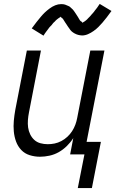

<svg xmlns="http://www.w3.org/2000/svg" viewBox="-20 -788 590 980"><path d="M202 -606 142 -643Q155 -661 166.5 -675.5Q178 -690 188.5 -702.5Q199 -715 209 -724.5Q219 -734 233 -744.5Q247 -755 262 -761Q277 -767 292 -767Q297 -767 302.5 -766.5Q308 -766 312 -764.5Q316 -763 320.5 -761Q325 -759 330 -757Q335 -755 338 -752Q341 -749 344.5 -746Q348 -743 351.5 -739.5Q355 -736 357.5 -732Q360 -728 363 -724Q366 -720 368 -716.5Q370 -713 372.5 -709.5Q375 -706 378 -701Q381 -696 383.5 -691.5Q386 -687 388.5 -683.5Q391 -680 395.5 -678Q400 -676 399 -672Q400 -672 404 -674Q408 -676 411.5 -678.5Q415 -681 419.5 -684.5Q424 -688 425.5 -690Q427 -692 429 -694Q431 -696 433.5 -698.5Q436 -701 438.5 -703.5Q441 -706 443 -708.5Q445 -711 447.5 -714Q450 -717 453.5 -720.5Q457 -724 459.5 -727.5Q462 -731 464.5 -734.5Q467 -738 470.5 -742Q474 -746 477 -750.5Q480 -755 483 -759.5Q486 -764 489 -768L549 -732Q536 -714 524.5 -699Q513 -684 502.5 -672Q492 -660 482 -650Q472 -640 458 -630Q444 -620 429 -613.5Q414 -607 399 -607Q394 -607 388.5 -608Q383 -609 379 -610Q375 -611 370 -613Q365 -615 360.5 -617.5Q356 -620 352.5 -622.5Q349 -625 345.5 -628Q342 -631 339 -635Q336 -639 333.5 -643Q331 -647 328 -650.5Q325 -654 323 -658Q321 -662 318.5 -665Q316 -668 313 -673Q310 -678 307 -682.5Q304 -687 302 -690.5Q300 -694 295.5 -696.5Q291 -699 291 -703Q290 -702 286.5 -700Q283 -698 279.5 -695.5Q276 -693 271.5 -689.5Q267 -686 265 -684Q263 -682 261.5 -680Q260 -678 257.5 -676Q255 -674 252.5 -671.5Q250 -669 248 -666Q246 -663 243.5 -660Q241 -657 237.5 -654Q234 -651 231.5 -647.5Q229 -644 226 -640Q223 -636 220 -632Q217 -628 214 -624Q211 -620 208 -615.5Q205 -611 202 -606ZM377 172 411 0H338L354 -83Q340 -61 321 -42.5Q302 -24 280 -11.5Q258 1 233 6.5Q208 12 184 12Q157 12 131.5 4Q106 -4 88.5 -22.5Q71 -41 62 -65.5Q53 -90 50.5 -117Q48 -144 50.5 -171.5Q53 -199 58 -227L117 -530H189L128 -215Q124 -195 122.5 -175.5Q121 -156 123.5 -137.5Q126 -119 134 -102.5Q142 -86 155 -74Q168 -62 186 -57Q204 -52 224 -52Q241 -52 258.5 -55.5Q276 -59 293 -68Q310 -77 324 -90Q338 -103 348 -118.5Q358 -134 364.5 -151.5Q371 -169 374 -186L441 -530H513L422 -64H495L449 172Z"/></svg>

Font: Lode Term
Style: Italic
Weight: 400
Italic angle: -11°
Monospace: yes
Designer: Belleve Invis
Foundry: Belleve Invis
Version: Version 29.2.0